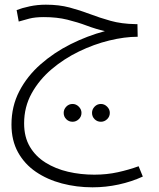

<svg xmlns="http://www.w3.org/2000/svg" viewBox="-20 -406 680 820"><path d="M375 394Q307 394 244.5 377.5Q182 361 133.5 328Q85 295 57 244.5Q29 194 29 126Q29 48 62.5 -16.5Q96 -81 153.5 -131.5Q211 -182 282 -217.5Q353 -253 428 -273Q389 -282 350.5 -296.5Q312 -311 267.5 -322Q223 -333 167 -333Q130 -333 105 -326.5Q80 -320 60 -314L51 -363Q74 -372 107 -379Q140 -386 176 -386Q232 -386 277 -374Q322 -362 364 -346Q406 -330 452.5 -317Q499 -304 558 -303H567L568 -249Q512 -249 446.5 -233Q381 -217 317 -186Q253 -155 200 -110Q147 -65 115 -7Q83 51 83 121Q83 179 107.5 220.5Q132 262 174.5 288.5Q217 315 270.5 327.5Q324 340 383 340Q436 340 483.5 329.5Q531 319 572 304L590 348Q542 370 487 382Q432 394 375 394ZM411 114Q395 114 384 103Q373 92 373 76Q373 61 384 49.5Q395 38 411 38Q426 38 437.5 49.5Q449 61 449 76Q449 92 437.5 103Q426 114 411 114ZM290 114Q274 114 263 103Q252 92 252 76Q252 61 263 49.5Q274 38 290 38Q305 38 316.5 49.5Q328 61 328 76Q328 92 316.5 103Q305 114 290 114Z"/></svg>

Font: Noto Sans Arabic Light
Style: Regular
Weight: 300
Designer: Monotype Design Team, Nadine Chahine, Nizar Qandah and Khaled Hosny
Foundry: Monotype Imaging Inc.
Version: Version 2.012; ttfautohint (v1.8.4.7-5d5b)